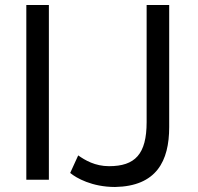

<svg xmlns="http://www.w3.org/2000/svg" viewBox="-20 -715 790 766"><path d="M415 -52C359 -52 319 -76 292 -95L260 -25C284 -5 347 31 439 31C604 28 655 -72 655 -208V-695H565V-228C565 -100 519 -52 415 -52ZM85 2H175V-695H85Z"/></svg>

Font: Repo
Style: Regular
Weight: 400
Designer: Stefan Peev
Foundry: Context Ltd
Version: Version 0.000